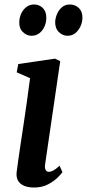

<svg xmlns="http://www.w3.org/2000/svg" viewBox="-20 -826 388 856"><path d="M132 10Q105.5 10 87.2 2.2Q69 -5.5 60.5 -20.5Q52 -35.5 54 -57Q56.5 -77.5 61.2 -110.5Q66 -143.5 72.2 -185.8Q78.5 -228 85.8 -276Q93 -324 100.2 -375.2Q107.5 -426.5 114 -477.5L54.5 -503.5L61.5 -540.5L225 -564.5L248.5 -553.5L181.5 -96Q178.5 -78 183.2 -69Q188 -60 197.5 -60Q207 -60 218 -66Q229 -72 245.5 -87L258.5 -58.5Q253 -50.5 236.8 -34.2Q220.5 -18 194 -4Q167.5 10 132 10ZM120.5 -666.5Q99 -666.5 81.8 -683.2Q64.5 -700 66 -729.5Q67 -749.5 75.2 -766.8Q83.5 -784 98 -795Q112.5 -806 131.5 -806Q155 -806 171 -790.2Q187 -774.5 186.5 -745.5Q186.5 -727 178.8 -708.8Q171 -690.5 156.2 -678.5Q141.5 -666.5 120.5 -666.5ZM281 -666.5Q259 -666.5 242 -683.5Q225 -700.5 226 -730Q227.5 -749 235.5 -766.2Q243.5 -783.5 257.5 -794.8Q271.5 -806 291.5 -806Q315.5 -806 332 -789.8Q348.5 -773.5 347.5 -745.5Q347 -726.5 338.8 -708.5Q330.5 -690.5 316 -678.5Q301.5 -666.5 281 -666.5Z"/></svg>

Font: Merriweather 24pt SemiBold
Style: Italic
Weight: 600
Italic angle: -7.8°
Version: Version 2.101